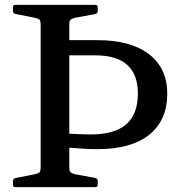

<svg xmlns="http://www.w3.org/2000/svg" viewBox="-20 -764 732 784"><path d="M263 -161V-218Q284 -217 306.5 -216Q329 -215 351 -215Q448 -215 495.5 -256.5Q543 -298 543 -382Q543 -538 369 -538H263V-600H379Q514 -600 588.5 -542.5Q663 -485 663 -382Q663 -273 589.5 -214Q516 -155 378 -155Q352 -155 324 -156.5Q296 -158 263 -161ZM146 0V-744H263V0ZM42 0Q33 0 33 -10V-25Q33 -35 43 -37L124 -53Q138 -56 142 -61.5Q146 -67 146 -80V-213H263V-80Q263 -66 268 -61Q273 -56 285 -53L370 -37Q379 -34 379 -25V-9Q379 0 369 0ZM33 -734Q33 -744 42 -744H369Q379 -744 379 -735V-719Q379 -710 370 -707L285 -691Q273 -688 268 -683Q263 -678 263 -664V-531H146V-664Q146 -677 142 -682.5Q138 -688 124 -691L43 -707Q33 -709 33 -719Z"/></svg>

Font: Hahmlet Medium
Style: Regular
Weight: 500
Version: Version 1.002